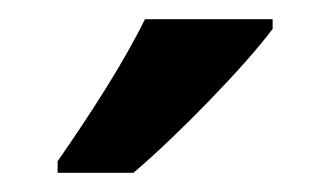

<svg xmlns="http://www.w3.org/2000/svg" viewBox="-20 -786 344 200"><path d="M264 -756V-766H131C109 -721 74 -667 40 -618V-606H119C165 -645 236 -718 264 -756Z"/></svg>

Font: Noto Sans Telugu Condensed SemiBold
Style: Regular
Weight: 600
Width: 3
Designer: Jelle Bosma - Monotype Design Team
Foundry: Monotype Imaging Inc.
Version: Version 2.005